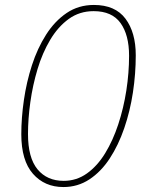

<svg xmlns="http://www.w3.org/2000/svg" viewBox="-20 -745 590 775"><path d="M236 10Q160 10 113 -43.5Q66 -97 66 -203Q66 -269 76.5 -341.5Q87 -414 109 -482Q131 -550 166 -605Q201 -660 249 -692.5Q297 -725 359 -725Q445 -725 486.5 -669.5Q528 -614 528 -522Q528 -447 516.5 -371.5Q505 -296 481.5 -227.5Q458 -159 423 -105.5Q388 -52 341 -21Q294 10 236 10ZM237 -15Q289 -15 331 -45Q373 -75 404.5 -126.5Q436 -178 457.5 -243.5Q479 -309 490 -380Q501 -451 501 -520Q501 -604 466.5 -652Q432 -700 358 -700Q301 -700 257.5 -668.5Q214 -637 182.5 -584Q151 -531 131.5 -466Q112 -401 102.5 -333Q93 -265 93 -204Q93 -108 131.5 -61.5Q170 -15 237 -15Z"/></svg>

Font: Noto Sans Thin
Style: Italic
Weight: 100
Italic angle: -12°
Designer: Monotype Design Team
Foundry: Monotype Imaging Inc.
Version: Version 2.013; ttfautohint (v1.8.4.7-5d5b)